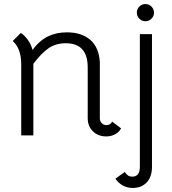

<svg xmlns="http://www.w3.org/2000/svg" viewBox="-20 -670 852 950"><path d="M579 -35Q571 -18 551 -6.5Q531 5 506 5Q466 5 440 -20Q414 -45 414 -85V-336Q414 -456 306 -456Q255 -456 219 -430.5Q183 -405 145 -354V0H85V-351Q85 -430 43 -467L83 -507Q101 -496 117.5 -473Q134 -450 141 -423Q175 -469 216.5 -489.5Q258 -510 311 -510Q384 -510 427 -472.5Q470 -435 474 -362V-84Q474 -70 483.5 -60.5Q493 -51 506 -51Q526 -51 535 -68ZM551 214 597 181Q604 191 612.5 197.5Q621 204 635 204Q672 204 672 155V-501H732V155Q732 205 706 232.5Q680 260 637 260Q609 260 587 247.5Q565 235 551 214ZM657 -607Q657 -625 669.5 -637.5Q682 -650 699 -650Q717 -650 729.5 -637.5Q742 -625 742 -607Q742 -590 729.5 -577.5Q717 -565 699 -565Q682 -565 669.5 -577.5Q657 -590 657 -607Z"/></svg>

Font: Bellota
Style: Regular
Weight: 400
Designer: Kemie Guaida
Foundry: Kemie Guaida
Version: Version 4.001